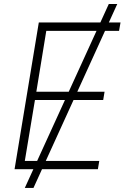

<svg xmlns="http://www.w3.org/2000/svg" viewBox="-20 -839 618 952"><path d="M103 92.8 519.5 -819.3H561.5L146 92.8ZM52.2 0 172.4 -727.5H577.6L570.3 -686H209.5L160.2 -384.3H498.5L491.7 -343.3H153.3L103 -41H472.2L465.3 0Z"/></svg>

Font: Inter Tight ExtraLight
Style: Italic
Weight: 250
Italic angle: -9.39999°
Designer: Rasmus Andersson
Foundry: rsms
Version: Version 3.004